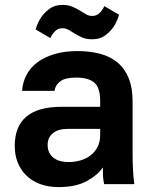

<svg xmlns="http://www.w3.org/2000/svg" viewBox="-20 -750 615 782"><path d="M219 12Q176 12 143 -0.5Q110 -13 87 -35.5Q64 -58 52 -88.5Q40 -119 40 -155Q40 -315 230 -315H388V-340Q388 -392 364.5 -413Q341 -434 290 -434Q245 -434 225 -418.5Q205 -403 202 -380H70Q72 -414 87.5 -444Q103 -474 131.5 -495.5Q160 -517 201 -529.5Q242 -542 295 -542Q346 -542 387.5 -531Q429 -520 458.5 -495.5Q488 -471 504 -432Q520 -393 520 -338V-135Q520 -93 521.5 -61.5Q523 -30 527 0H404Q400 -22 399.5 -33.5Q399 -45 399 -68Q377 -36 332.5 -12Q288 12 219 12ZM260 -90Q284 -90 307 -96.5Q330 -103 348 -116.5Q366 -130 377 -151Q388 -172 388 -200V-225H255Q217 -225 195.5 -207.5Q174 -190 174 -160Q174 -128 196 -109Q218 -90 260 -90ZM355 -590Q332 -590 315.5 -597Q299 -604 285.5 -612.5Q272 -621 260 -628Q248 -635 235 -635Q221 -635 212 -629Q203 -623 197 -615Q190 -606 185 -595L125 -630Q133 -658 148 -680Q161 -699 182 -714.5Q203 -730 235 -730Q257 -730 274 -723Q291 -716 304.5 -707.5Q318 -699 330 -692Q342 -685 355 -685Q368 -685 377.5 -691Q387 -697 393 -705Q400 -714 405 -725L465 -690Q457 -662 442 -640Q429 -621 408 -605.5Q387 -590 355 -590Z"/></svg>

Font: Golos Text DemiBold
Style: Regular
Weight: 600
Designer: A.Korolkova, Vitaly Kuzmin
Foundry: ParaType Ltd
Version: Version 2.002